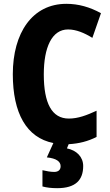

<svg xmlns="http://www.w3.org/2000/svg" viewBox="-20 -744 577 1004"><path d="M415 124C415 77 381 42 330 32L339 10C393 7 440 -5 485 -28V-165C433 -141 388 -124 340 -124C251 -124 209 -204 209 -355C209 -496 251 -590 336 -590C378 -590 421 -572 463 -546L508 -675C450 -707 390 -724 327 -724C149 -724 47 -572 47 -356C47 -153 118 -24 259 4L225 79C275 84 297 101 297 125C297 146 283 155 263 155C246 155 222 151 202 146V231C224 237 249 240 279 240C376 240 415 197 415 124Z"/></svg>

Font: Noto Sans Malayalam Condensed ExtraBold
Style: Regular
Weight: 800
Width: 3
Designer: Jelle Bosma - Monotype Design Team
Foundry: Monotype Imaging Inc.
Version: Version 2.104